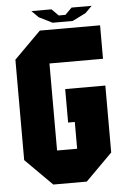

<svg xmlns="http://www.w3.org/2000/svg" viewBox="-56 -853 581 893"><g transform="rotate(-5 234.5 -406.0)"><path d="M437.5 -718.8V-562.5H187.5V-156.2H281.2V-281.2H250V-437.5H437.5V-125L312.5 0H156.2L31.2 -125V-593.8L156.2 -718.8ZM156.2 -781.2 125 -812.5H218.8L250 -781.2H281.2L312.5 -812.5H406.2L375 -781.2L312.5 -750H218.8Z"/></g></svg>

Font: Signwood
Style: Regular
Weight: 400
Designer: GGBotNet
Foundry: GGBotNet
Version: 0.95